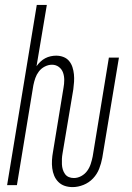

<svg xmlns="http://www.w3.org/2000/svg" viewBox="-20 -755 540 783"><path d="M276 8Q259 8 244 3Q229 -2 218 -13Q207 -24 201 -38.5Q195 -53 193 -69Q191 -85 192 -102Q193 -119 196 -135L239 -397Q242 -413 242 -429Q242 -445 237 -459Q232 -473 220 -482Q208 -491 192 -491Q177 -491 162.5 -483.5Q148 -476 138.5 -463.5Q129 -451 124 -436.5Q119 -422 116 -407L49 0H9L130 -735H171L129 -485Q136 -495 145 -503.5Q154 -512 164.5 -517.5Q175 -523 186.5 -525.5Q198 -528 209 -528Q225 -528 239 -522.5Q253 -517 262 -506Q271 -495 275.5 -481Q280 -467 281.5 -452Q283 -437 282 -421.5Q281 -406 279 -391L235 -129Q233 -118 232.5 -107Q232 -96 232.5 -85Q233 -74 236 -64Q239 -54 245 -45.5Q251 -37 260.5 -33Q270 -29 281 -29Q297 -29 311.5 -37Q326 -45 335.5 -58Q345 -71 350 -86.5Q355 -102 358 -117L424 -520H465L397 -111Q393 -89 384.5 -67Q376 -45 359.5 -27.5Q343 -10 320.5 -1Q298 8 276 8Z"/></svg>

Font: Iosevka SS04 Extralight
Style: Italic
Weight: 200
Italic angle: -9°
Monospace: yes
Designer: Belleve Invis
Foundry: Belleve Invis
Version: Version 19.0.0; ttfautohint (v1.8.4)